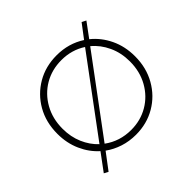

<svg xmlns="http://www.w3.org/2000/svg" viewBox="-137 -638 820 820"><g transform="rotate(-45 273.0 -228.0)"><path d="M42 -230Q42 -300 73 -354Q104 -408 157 -439Q210 -470 277 -470Q349 -470 406 -433L453 -495L472 -485L424 -420Q464 -388 487.5 -339Q511 -290 511 -230Q511 -161 480 -106.5Q449 -52 396 -21Q343 10 277 10Q237 10 201.5 -1.5Q166 -13 137 -34L82 39L63 29L120 -48Q84 -80 63 -127Q42 -174 42 -230ZM73 -230Q73 -181 90.5 -140.5Q108 -100 138 -72L388 -409Q339 -441 277 -441Q219 -441 173 -414Q127 -387 100 -339Q73 -291 73 -230ZM480 -230Q480 -282 460 -325Q440 -368 406 -396L155 -58Q208 -19 277 -19Q334 -19 380 -46Q426 -73 453 -121Q480 -169 480 -230Z"/></g></svg>

Font: Jost* Thin
Style: Regular
Weight: 200
Version: Version 3.7